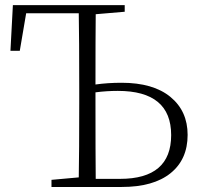

<svg xmlns="http://www.w3.org/2000/svg" viewBox="-20 -743 800 763"><path d="M360.4 -32.2H457Q660.2 -32.2 660.2 -206.1Q660.2 -381.8 448.2 -381.8Q403.3 -381.8 359.4 -376V-333Q359.4 -131.8 360.4 -32.2ZM475.6 -696.3 360.4 -686.5Q359.4 -594.7 359.4 -407.2Q408.2 -414.1 462.9 -414.1Q588.9 -414.1 657.2 -357.9Q725.6 -301.8 725.6 -207Q725.6 -109.4 657.7 -54.7Q589.8 0 463.9 0H184.6V-28.3L293 -38.1Q294.9 -134.8 294.9 -333V-389.6Q294.9 -591.8 293 -690.4H84L58.6 -541H21.5L31.2 -722.7H475.6Z"/></svg>

Font: GenYoMin TW TTF ExtraLight
Style: Regular
Weight: 250
Version: Version 1.300